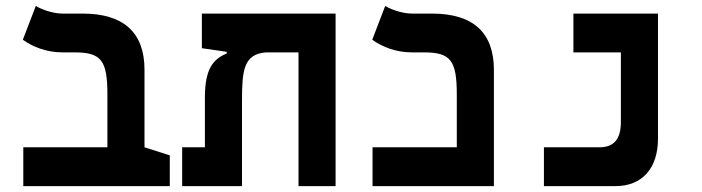

<svg xmlns="http://www.w3.org/2000/svg" viewBox="-20 -632 2384 652"><path d="M556.6 -104.5 470.7 -131.8V-395C470.7 -521 400.4 -585.9 260.3 -585.9H191.9C156.2 -585.9 116.2 -602.5 101.6 -611.8L57.6 -497.1C89.8 -473.6 137.2 -454.1 192.4 -454.1H233.9C324.2 -454.1 344.7 -426.3 344.7 -311.5V-131.8H59.1V0H556.6Z M1119.6 0V-585.9H665.5V-468.3L750 -456.1V-450.7C706.1 -431.6 675.8 -401.9 675.8 -300.8V-131.8H598.6V0H801.8V-291.5C801.8 -394 808.1 -448.2 882.8 -454.1H993.7V0Z M1245.1 0H1657.2V-395C1657.2 -521 1586.9 -585.9 1446.8 -585.9H1378.4C1342.8 -585.9 1302.7 -602.5 1288.1 -611.8L1244.1 -497.1C1276.4 -473.6 1323.7 -454.1 1378.9 -454.1H1420.4C1509.8 -454.1 1531.2 -426.8 1531.2 -312V-131.8H1245.1Z M1827.1 0H2070.3C2160.2 0 2214.4 -60.1 2214.4 -161.1V-585.9H1927.2V-454.1H2088.4V-217.8C2088.4 -159.2 2064.5 -131.8 2015.6 -131.8H1827.1Z"/></svg>

Font: Cascadia Mono NF
Style: Bold
Weight: 700
Monospace: yes
Designer: Aaron Bell
Foundry: Saja Typeworks
Version: Version 2404.023